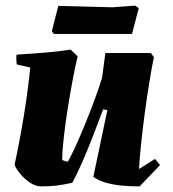

<svg xmlns="http://www.w3.org/2000/svg" viewBox="-20 -653 617 685"><path d="M128 12Q107 12 87.5 -1Q68 -14 53 -32Q38 -50 32 -65Q44 -120 55 -181Q66 -242 74.5 -301.5Q83 -361 88 -412L40 -423Q37 -440 39 -458Q86 -461 136.5 -465Q187 -469 232 -476L257 -452Q248 -415 238.5 -364Q229 -313 220.5 -258.5Q212 -204 207 -157.5Q202 -111 202 -82Q211 -78 222 -76Q233 -95 249.5 -131Q266 -167 284 -211Q302 -255 318 -298.5Q334 -342 344 -375L356 -464H518L529 -449Q521 -410 512.5 -357.5Q504 -305 496.5 -249Q489 -193 483.5 -141Q478 -89 476 -50L533 -86L551 -64L478 12Q454 12 424 10Q394 8 364 0.5Q334 -7 313 -22L363 -260L348 -263Q333 -223 314 -173.5Q295 -124 275 -78Q255 -32 238 -1Q207 6 182 9Q157 12 128 12ZM172 -532 165 -542 188 -632Q235 -631 287.5 -629.5Q340 -628 382 -627L462 -633L475 -624L451 -532Z"/></svg>

Font: Albura ExtraBold
Style: Italic
Weight: 758
Italic angle: -7°
Designer: Mercedes Jáuregui
Foundry: Omnibus-Type Team
Version: Version 1.000; ttfautohint (v1.8.3)